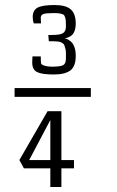

<svg xmlns="http://www.w3.org/2000/svg" viewBox="-20 -743 463 763"><path d="M180 0V-74H75L57 -107L169 -301H224V-107H274V-74H224V0ZM109 -519H142Q142 -494 144 -489Q154 -479 185 -478Q220 -478 231 -484Q242 -490 242 -511Q242 -524 242 -533.5Q242 -543 239.5 -550.5Q237 -558 236 -562.5Q235 -567 230 -570.5Q225 -574 221.5 -575.5Q218 -577 209 -578Q200 -579 194 -579Q188 -579 174 -579L172 -604Q173 -604 178.5 -604Q184 -604 185 -604Q221 -604 231.5 -612Q242 -620 242 -638Q242 -653 241.5 -660Q241 -667 238.5 -675Q236 -683 231 -685.5Q226 -688 217.5 -689.5Q209 -691 195 -691Q164 -691 153 -687.5Q142 -684 142 -672L143 -650H114Q110 -663 110 -675Q110 -702 129 -712.5Q148 -723 197 -723Q242 -723 261.5 -705.5Q281 -688 281 -649Q281 -631 275.5 -618Q270 -605 261.5 -600Q253 -595 247 -593Q241 -591 236 -591Q242 -590 247.5 -587.5Q253 -585 261.5 -578Q270 -571 275.5 -556.5Q281 -542 281 -521Q281 -479 259.5 -463Q238 -447 194 -447Q147 -447 127.5 -456.5Q108 -466 108 -495Q108 -501 109 -519ZM38 -393H341V-358H38ZM180 -107V-266Q153 -214 96 -107Z"/></svg>

Font: Myanmar Chatu
Style: Regular
Weight: 400
Designer: Danh Hong
Foundry: Google Inc.
Version: Version 2.00 November 20, 2015